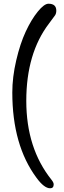

<svg xmlns="http://www.w3.org/2000/svg" viewBox="-20 -780 342 1030"><path d="M243 -654Q121 -494 121 -239Q121 15 256 184Q268 199 268 209Q268 230 249 230Q217 230 176 174Q46 -1 46 -284Q46 -366 67 -456Q88 -546 118 -610.5Q148 -675 182.5 -717.5Q217 -760 240 -760Q282 -760 282 -723Q282 -708 275.5 -698Q269 -688 243 -654Z"/></svg>

Font: Delius Swash Caps
Style: Regular
Weight: 400
Designer: Natalia Raices
Foundry: Natalia Raices
Version: Version 1.002